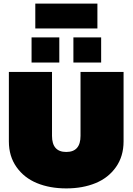

<svg xmlns="http://www.w3.org/2000/svg" viewBox="-20 -1048 744 1078"><path d="M178.2 -888.2V-1027.8H526.9V-888.2ZM157.2 -696.8V-837.9H313V-696.8ZM392.1 -696.8V-837.9H547.9V-696.8ZM29.8 -253.9V-644H272V-285.2Q272 -194.8 352.1 -194.8Q432.1 -194.8 432.1 -285.2V-644H673.8V-253.9Q673.8 -170.4 631.1 -109.9Q588.4 -49.3 516.4 -19.8Q444.3 9.8 352.1 9.8Q259.8 9.8 187.7 -19.8Q115.7 -49.3 72.8 -109.9Q29.8 -170.4 29.8 -253.9Z"/></svg>

Font: Kanit Black
Style: Regular
Weight: 900
Designer: Katatrad Team
Foundry: CadsonDemak
Version: Version 1.000;PS 001.000;hotconv 1.0.88;makeotf.lib2.5.64775